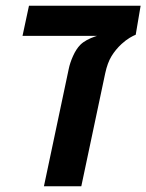

<svg xmlns="http://www.w3.org/2000/svg" viewBox="-20 -650 511 670"><path d="M133.3 0 219.7 -408.7Q224.1 -430.7 234.9 -454.6Q245.6 -478.5 259.8 -493.2Q269.5 -502.9 283.2 -510.3Q296.9 -517.6 311.5 -522.5L318.8 -524.9H58.6L81.1 -629.9H470.7L453.6 -528.8Q445.8 -525.9 432.6 -518.1Q419.4 -510.3 404.3 -496.6Q383.3 -477.1 369.1 -453.9Q355 -430.7 347.2 -394.5L263.7 0Z"/></svg>

Font: Open Sans Condensed
Style: Bold Italic
Weight: 700
Width: 3
Italic angle: -12°
Designer: Monotype Design Team
Foundry: Monotype Imaging Inc.
Version: Version 3.003; ttfautohint (v1.8.4)